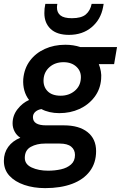

<svg xmlns="http://www.w3.org/2000/svg" viewBox="-57 -739 624 991"><path d="M176 232Q117 232 68.5 215.5Q20 199 -8.5 168Q-37 137 -37 91Q-37 50 -14.5 19Q8 -12 48 -28Q29 -40 18.5 -60Q8 -80 8 -102Q8 -143 33.5 -175.5Q59 -208 93 -223Q76 -245 68.5 -272.5Q61 -300 63 -331Q68 -386 97.5 -425.5Q127 -465 174.5 -486.5Q222 -508 280 -508Q322 -508 358 -496H547L532 -408H453Q460 -390 463.5 -371Q467 -352 465 -331Q461 -278 430.5 -238Q400 -198 353 -176.5Q306 -155 249 -155Q223 -155 199 -160.5Q175 -166 157 -176Q138 -173 125.5 -162Q113 -151 113 -134Q113 -92 181 -92H273Q351 -92 395 -57Q439 -22 439 41Q439 102 406.5 145Q374 188 315 210Q256 232 176 232ZM191 142Q226 142 257.5 135Q289 128 309.5 110Q330 92 330 61Q330 34 310.5 18Q291 2 251 2H175Q133 2 102 19Q71 36 71 76Q71 109 106.5 125.5Q142 142 191 142ZM256 -245Q298 -245 327.5 -269Q357 -293 360 -331Q364 -369 338.5 -393.5Q313 -418 271 -418Q228 -418 199.5 -393.5Q171 -369 168 -331Q165 -293 188 -269Q211 -245 256 -245ZM299 -559Q237 -559 204.5 -589.5Q172 -620 172 -671Q172 -684 173 -694.5Q174 -705 177 -719H239Q238 -714 237.5 -709Q237 -704 237 -700Q237 -674 255 -659.5Q273 -645 314 -645Q363 -645 386 -664.5Q409 -684 416 -719H478L475 -702Q463 -638 416 -598.5Q369 -559 299 -559Z"/></svg>

Font: Rethink Sans SemiBold
Style: Italic
Weight: 600
Italic angle: -10°
Designer: The Rethink Sans project authors (Hans Thiessen). DM Sans designed by Colophon Foundry.
Foundry: Rethink Communications LLC
Version: Version 1.001